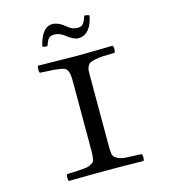

<svg xmlns="http://www.w3.org/2000/svg" viewBox="-118 -899 876 994"><g transform="rotate(-15 320.0 -401.5)"><path d="M379 -752Q396 -752 406 -762.5Q416 -773 426 -804Q442 -805 453 -798Q433 -699 366 -699Q342 -699 302 -731Q278 -750 248 -750Q229 -750 219.5 -739Q210 -728 202 -702Q183 -699 175 -707Q198 -805 255 -805Q287 -805 327 -771Q349 -752 379 -752ZM374 -122Q374 -90 376.5 -76Q379 -62 396.5 -51.5Q414 -41 440.5 -39Q467 -37 527 -35Q532 -30 532 -16Q532 -2 527 2Q427 0 328 0Q226 0 128 2Q124 -2 124 -16Q124 -30 128 -35Q163 -36 183 -37Q203 -38 222.5 -40Q242 -42 250.5 -46.5Q259 -51 267 -56Q275 -61 277 -72Q279 -83 280 -93Q281 -103 281 -122V-491Q281 -517 278.5 -529.5Q276 -542 270 -553Q264 -564 244.5 -568Q225 -572 201 -574Q177 -576 128 -578Q124 -582 124 -597Q124 -612 128 -616Q278 -613 327 -613Q380 -613 527 -616Q532 -612 532 -597Q532 -582 527 -578Q486 -577 464 -576Q442 -575 422 -570.5Q402 -566 394.5 -562Q387 -558 381 -546.5Q375 -535 374.5 -524Q374 -513 374 -491Z"/></g></svg>

Font: Libertinus Mono
Style: Regular
Weight: 400
Designer: Philipp H. Poll
Foundry: Khaled Hosny
Version: Version 6.7